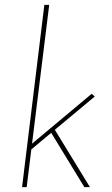

<svg xmlns="http://www.w3.org/2000/svg" viewBox="-20 -772 463 792"><path d="M71 0 163 -752H183L90 0ZM203 -242 351 0H328L187 -231ZM100 -148 101 -170 358 -385 371 -374Z"/></svg>

Font: Josefin Sans Thin Thin
Style: Italic
Weight: 250
Italic angle: -7°
Version: Version 2.000